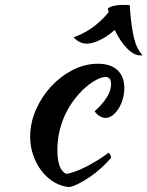

<svg xmlns="http://www.w3.org/2000/svg" viewBox="-20 -734 601 783"><path d="M103 -176Q103 -233 126.5 -286.5Q150 -340 188.5 -381.5Q227 -423 276.5 -448.5Q326 -474 379 -474Q431 -474 459 -448Q487 -422 487 -374Q487 -351 480.5 -329.5Q474 -308 463.5 -291Q453 -274 439 -263.5Q425 -253 411 -253Q399 -253 386.5 -260.5Q374 -268 366 -280Q433 -341 433 -391Q433 -420 410 -420Q390 -420 360 -401Q330 -382 302 -351Q259 -303 236.5 -244.5Q214 -186 214 -122Q214 -41 250 -25Q265 -27 285 -34Q305 -41 328 -52.5Q351 -64 375.5 -79Q400 -94 423 -111Q427 -108 430 -102Q433 -96 433 -91Q416 -70 394 -50Q372 -30 348 -13.5Q324 3 301.5 14.5Q279 26 262 29Q229 26 200 8.5Q171 -9 149.5 -37Q128 -65 115.5 -101Q103 -137 103 -176ZM509 -713Q512 -668 516.5 -634.5Q521 -601 527 -577Q533 -553 541.5 -537Q550 -521 561 -509Q559 -508 552 -508Q526 -508 497.5 -537.5Q469 -567 448 -612Q420 -587 389 -571.5Q358 -556 334 -556Q304 -556 280 -582Q321 -596 356 -621Q391 -646 423 -684L420 -700Q440 -714 481 -714Q493 -714 498.5 -714Q504 -714 509 -713Z"/></svg>

Font: Kaushan Script
Style: Regular
Weight: 400
Designer: Pablo Impallari
Foundry: Pablo Impallari
Version: Version 1.002